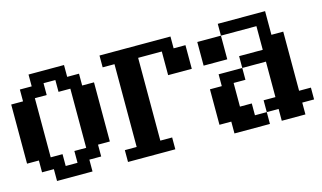

<svg xmlns="http://www.w3.org/2000/svg" viewBox="-72 -756 1643 980"><g transform="rotate(-15 750.0 -266.0)"><path d="M125 -109.4H187.5V-46.9H250V-109.4H312.5V-421.9H250V-484.4H187.5V-421.9H125ZM0 -109.4V-421.9H62.5V-484.4H125V-546.9H312.5V-484.4H375V-421.9H437.5V-109.4H375V-46.9H312.5V15.6H125V-46.9H62.5V-109.4Z M500 15.6V-46.9H562.5V-484.4H500V-546.9H875V-484.4H937.5V-359.4H812.5V-484.4H687.5V-46.9H750V15.6Z M1000 -359.4V-484.4H1125V-546.9H1375V-421.9H1437.5V-109.4H1500V-46.9H1437.5V15.6H1312.5V-46.9H1250V-109.4H1312.5V-296.9H1187.5V-359.4H1312.5V-484.4H1125V-359.4ZM1000 -46.9V-234.4H1062.5V-296.9H1187.5V-234.4H1125V-109.4H1187.5V-46.9H1250V15.6H1062.5V-46.9Z"/></g></svg>

Font: KH Dot Dougenzaka 16
Style: Regular
Weight: 400
Designer: Original version for X68000 by Keitarou Hiraki (http://hp.vector.co.jp/authors/VA000874/) / TrueType conversion by Homem
Version: Version 1.00.20150527